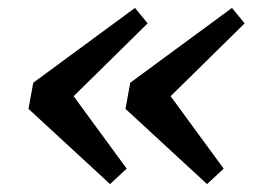

<svg xmlns="http://www.w3.org/2000/svg" viewBox="-20 -506 666 485"><path d="M258 -41 52 -231 64 -297 321 -486 353 -447 166 -263 300 -80ZM503 -41 297 -231 309 -297 566 -486 598 -447 411 -263 545 -80Z"/></svg>

Font: Source Serif 4 SmText
Style: Bold Italic
Weight: 700
Italic angle: -12°
Designer: Frank Grießhammer
Foundry: Adobe
Version: Version 4.005;hotconv 1.1.0;makeotfexe 2.6.0